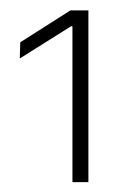

<svg xmlns="http://www.w3.org/2000/svg" viewBox="-20 -722 246 379"><path d="M123 -362.5V-670H120L19 -606.5L20 -638.5L119 -701.5H154.5V-362.5Z"/></svg>

Font: Anek Latin Medium ExtraLight
Style: Regular
Weight: 250
Version: Version 1.003